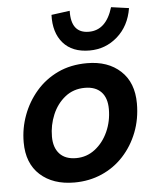

<svg xmlns="http://www.w3.org/2000/svg" viewBox="-54 -797 692 851"><g transform="rotate(-5 292.5 -371.0)"><path d="M344 -513Q437 -513 493 -461Q549 -409 549 -316Q549 -247 526 -188Q503 -129 462 -84.5Q421 -40 365 -15.5Q309 9 243 9Q148 9 91 -42.5Q34 -94 34 -188Q34 -250 55.5 -308Q77 -366 117 -412.5Q157 -459 214 -486Q271 -513 344 -513ZM260 -98Q307 -98 344 -126.5Q381 -155 402 -201.5Q423 -248 423 -302Q423 -352 397.5 -378.5Q372 -405 325 -405Q274 -405 237 -375.5Q200 -346 180.5 -299.5Q161 -253 161 -202Q161 -153 186.5 -125.5Q212 -98 260 -98ZM472 -751 551 -740Q538 -661 485 -614.5Q432 -568 361 -568Q284 -568 243.5 -614.5Q203 -661 206 -740L288 -751Q285 -651 365 -651Q442 -651 472 -751Z"/></g></svg>

Font: Livvic SemiBold
Style: Italic
Weight: 600
Italic angle: -10°
Designer: Jacques Le Bailly, Baron von Fonthausen
Version: Version 1.001; ttfautohint (v1.8.2)